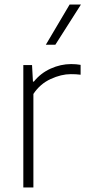

<svg xmlns="http://www.w3.org/2000/svg" viewBox="-20 -828 382 848"><path d="M83 0V-540.5H121.5L125.5 -467.5H129.5Q159.5 -505 203.8 -525Q248 -545 294 -545Q317 -545 336 -541.5V-498Q325.5 -499.5 315.2 -500Q305 -500.5 292.5 -500.5Q250.5 -500.5 203.8 -479Q157 -457.5 127.5 -413V0ZM182.5 -630.5 287.5 -808H337.5L224.5 -630.5Z"/></svg>

Font: Encode Sans XLt
Style: Regular
Weight: 200
Designer: Multiple Designers
Foundry: Impallari Type
Version: Version 3.002; ttfautohint (v1.8.3) -l 8 -r 50 -G 200 -x 14 